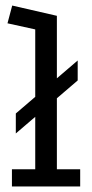

<svg xmlns="http://www.w3.org/2000/svg" viewBox="-20 -672 332 692"><path d="M37 -263 260 -454V-382L37 -191ZM23 0V-62H107V-566L7 -588L24 -652L185 -615V-62H269V0Z"/></svg>

Font: Podkova
Style: Regular
Weight: 400
Designer: Ilya Yudin
Foundry: Cyreal (www.cyreal.org)
Version: Version 2.103